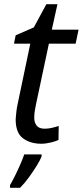

<svg xmlns="http://www.w3.org/2000/svg" viewBox="-20 -678 396 919"><path d="M177 10Q125 10 90 -16Q55 -42 55 -107Q56 -122 58 -140.5Q60 -159 64 -178L125 -469H47L55 -509L142 -547L202 -658H255L228 -536H356L342 -469H214L152 -177Q149 -164 146.5 -147.5Q144 -131 144 -117Q143 -94 154.5 -78Q166 -62 193 -62Q210 -62 226 -65.5Q242 -69 261 -75L260 -8Q248 -2 223.5 4Q199 10 177 10ZM28 208Q38 191 51 165Q64 139 76.5 110.5Q89 82 96 61H179V71Q173 87 156.5 114Q140 141 119 170Q98 199 76 221H28Z"/></svg>

Font: Noto Sans Display
Style: Italic
Weight: 400
Italic angle: -12°
Designer: Monotype Design Team
Foundry: Monotype Imaging Inc.
Version: Version 2.003